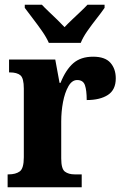

<svg xmlns="http://www.w3.org/2000/svg" viewBox="-20 -786 519 806"><path d="M12 0V-54H16Q46 -54 63 -66.5Q80 -79 80 -126V-414Q80 -458 65.5 -470Q51 -482 22 -482H18V-536H212L230 -438H234Q256 -493 287.5 -520.5Q319 -548 371 -548Q421 -548 443.5 -522.5Q466 -497 466 -457Q466 -409 433 -387.5Q400 -366 344 -366Q344 -407 336.5 -428.5Q329 -450 304 -450Q282 -450 267 -423.5Q252 -397 244.5 -357.5Q237 -318 237 -276V-121Q237 -77 252.5 -65.5Q268 -54 293 -54H323V0ZM185 -606Q175 -629 156.5 -655.5Q138 -682 118 -708Q98 -734 84 -753V-766H156Q167 -754 184.5 -737.5Q202 -721 220 -703.5Q238 -686 251 -672Q264 -686 282.5 -703.5Q301 -721 318.5 -737.5Q336 -754 347 -766H419V-753Q406 -734 385.5 -708Q365 -682 346.5 -655.5Q328 -629 319 -606Z"/></svg>

Font: Noto Serif Hebrew Condensed ExtraBold
Style: Regular
Weight: 800
Width: 3
Designer: Monotype Design Team
Foundry: Monotype Imaging Inc.
Version: Version 2.004; ttfautohint (v1.8.4.7-5d5b)